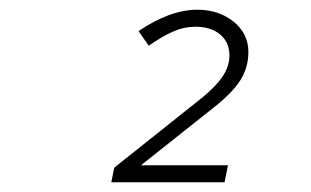

<svg xmlns="http://www.w3.org/2000/svg" viewBox="-20 -725 640 395"><path d="M209 -350 215 -380 397 -525Q425 -548 438.5 -568.5Q452 -589 452 -611Q452 -638 433 -654Q414 -670 382 -670Q359 -670 337 -660.5Q315 -651 286 -631L265 -661Q330 -705 386 -705Q430 -705 460.5 -680.5Q491 -656 491 -618Q491 -586 474.5 -560Q458 -534 420 -504L270 -385H449L442 -350Z"/></svg>

Font: Red Hat Mono
Style: Italic
Weight: 300
Italic angle: -12°
Monospace: yes
Designer: Pentagram, MCKL
Foundry: Pentagram, MCKL
Version: Version 1.023